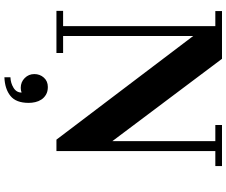

<svg xmlns="http://www.w3.org/2000/svg" viewBox="-100 -650 1052 893"><g transform="rotate(90 426.5 -203.0)"><path d="M147 -575V30H226V61H30V30H101V-678H31V-709H253L636 -199V-678H561V-709H752V-678H682V61H629ZM410 223Q401 227 388 227Q361 227 342.5 208.5Q324 190 324 164Q324 138 340.5 119.5Q357 101 384 101Q405 101 419.5 109.5Q434 118 442.5 131Q451 144 454.5 159.5Q458 175 458 190Q458 249 425.5 275Q393 301 339 303V275Q366 274 388 260.5Q410 247 410 223Z"/></g></svg>

Font: Cafe24 ClassicType
Style: Regular
Weight: 400
Designer: Cafe24 thkim, hmlim, mnelim & 4IR
Foundry: Cafe24
Version: Version 1.000